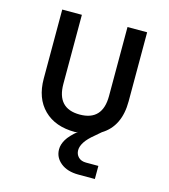

<svg xmlns="http://www.w3.org/2000/svg" viewBox="-112 -639 824 935"><g transform="rotate(15 300.0 -172.0)"><path d="M370 206Q314 206 280.5 179Q247 152 247 111Q247 87 262 61.5Q277 36 315 5Q308 10 300 10Q200 10 143 -46.5Q86 -103 86 -202V-550H185V-202Q185 -78 300 -78Q415 -78 415 -202V-550H514V-202Q514 -76 427 -23L398 2Q366 28 352 50Q338 72 338 91Q338 112 352 126Q366 140 391 140H453V206Z"/></g></svg>

Font: JetBrainsMono NFM Medium
Style: Regular
Weight: 500
Monospace: yes
Designer: Philipp Nurullin, Konstantin Bulenkov
Foundry: JetBrains
Version: Version 2.304; ttfautohint (v1.8.4.7-5d5b);Nerd Fonts 3.3.0